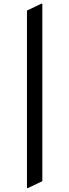

<svg xmlns="http://www.w3.org/2000/svg" viewBox="-20 -874 365 1012"><path d="M122.1 117.2V-818.4L198.2 -854.5H203.1V81.1L127 117.2Z"/></svg>

Font: Nova Round
Style: Book
Weight: 400
Version: Version 2.000